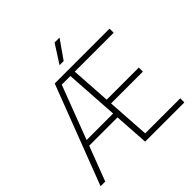

<svg xmlns="http://www.w3.org/2000/svg" viewBox="-232 -1148 1352 1352"><g transform="rotate(-45 444.0 -472.0)"><path d="M503 -41H852V0H461.5L444.5 -258.5H162.5L64 0H17.5L301 -740H847V-699H459.5L479 -400.5H799V-360H482ZM178 -299.5H442L416 -699H330ZM416 -807 504 -944.5H553.5L457 -807Z"/></g></svg>

Font: Encode Sans ExtraLight
Style: Regular
Weight: 275
Designer: Multiple Designers
Foundry: Impallari Type
Version: Version 2.000